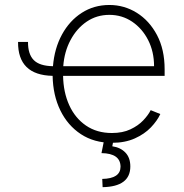

<svg xmlns="http://www.w3.org/2000/svg" viewBox="-20 -574 754 787"><path d="M54 -402H94.8Q94.5 -351.9 118.3 -327.8Q142 -303.6 197.1 -302.6Q203.1 -375.7 234 -432.4Q264.9 -489 315 -521.3Q365.1 -553.6 428.3 -553.6Q489.3 -553.6 540.8 -521.5Q592.3 -489.3 623.6 -430.2Q654.8 -371.1 654.8 -290.1V-263.1H238.6Q239.7 -196 263.7 -143.1Q287.6 -90.2 332.2 -59.5Q376.8 -28.8 438.6 -28.8Q483 -28.8 514.7 -43.9Q546.5 -58.9 567.1 -80.6Q587.7 -102.3 597.7 -122.5L637.1 -106.5Q624.6 -79.2 598.5 -51.8Q572.4 -24.5 532.5 -6.6Q492.5 11.4 438.6 11.4Q365.8 11.4 311.6 -24.1Q257.5 -59.7 227.3 -121.6Q197.1 -183.6 195.7 -263.1Q52.9 -266 54 -402ZM239.3 -302.6H611.5Q611.5 -361.9 587.4 -409.4Q563.2 -457 521.7 -485.1Q480.1 -513.1 428.3 -513.1Q376.4 -513.1 335.4 -485.3Q294.4 -457.4 269 -409.6Q243.6 -361.9 239.3 -302.6ZM407.3 -2.8H445.7L440.3 25.6Q474.1 30.5 494.1 51.5Q514.2 72.4 514.2 108.3Q514.2 191.1 400.6 193.2L399.1 159.4Q473.7 158 474.1 109.4Q473.7 54.7 396 53.6Z"/></svg>

Font: Inter Extra Light BETA
Style: Regular
Weight: 200
Designer: Rasmus Andersson
Foundry: rsms
Version: Version 3.011;git-f93a4a705